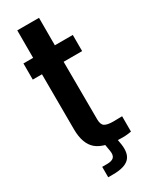

<svg xmlns="http://www.w3.org/2000/svg" viewBox="-236 -822 816 1029"><g transform="rotate(-30 172.5 -307.0)"><path d="M278 9.5Q167.5 9.5 120.5 -29Q73.5 -67.5 73 -158.5L72 -500H15V-600H75V-770H209.5V-600H320.5V-500H206L207.5 -143Q207.5 -111 223.2 -100.2Q239 -89.5 278.5 -89.5Q292 -89.5 304.2 -90Q316.5 -90.5 331.5 -90.5V4.5Q319.5 6.5 306.5 8Q293.5 9.5 278 9.5ZM103.5 155.5V91H133.5Q163.5 91 175.5 78.8Q187.5 66.5 183 38.5L175 -8.5H245L253 38.5Q262 100 233 127.8Q204 155.5 133.5 155.5Z"/></g></svg>

Font: Big Shoulders Text Thin ExtraBold
Style: Regular
Weight: 800
Version: Version 2.002